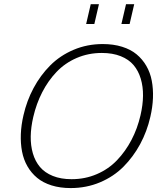

<svg xmlns="http://www.w3.org/2000/svg" viewBox="-20 -912 802 938"><path d="M400.9 -794.9 423.3 -891.6H463.4L440.9 -794.9ZM573.2 -794.9 595.7 -891.6H635.7L613.3 -794.9ZM325.2 6.8Q273.4 6.8 231.7 -6.3Q189.9 -19.5 161.4 -43.2Q132.8 -66.9 114 -99.6Q95.2 -132.3 87.6 -172.1Q80.1 -211.9 81.8 -256.6Q83.5 -301.3 94.7 -349.1Q110.8 -419.9 144 -481.9Q177.2 -543.9 225.3 -592.3Q273.4 -640.6 339.6 -668.7Q405.8 -696.8 481.9 -696.8Q534.2 -696.8 576.4 -683.6Q618.7 -670.4 647.2 -646.7Q675.8 -623 694.8 -590.3Q713.9 -557.6 721.4 -517.8Q729 -478 727.3 -433.3Q725.6 -388.7 714.4 -340.8Q698.2 -270 664.8 -208Q631.3 -146 583.3 -97.7Q535.2 -49.3 468.5 -21.2Q401.9 6.8 325.2 6.8ZM329.6 -36.6Q396 -36.6 453.1 -61.3Q510.3 -85.9 551.8 -129.4Q593.3 -172.9 622.3 -228.3Q651.4 -283.7 666.5 -349.1Q678.2 -399.4 678.7 -444.1Q679.2 -488.8 667.7 -527.3Q656.2 -565.9 632.8 -593.8Q609.4 -621.6 569.8 -637.5Q530.3 -653.3 477.5 -653.3Q411.6 -653.3 354.5 -628.7Q297.4 -604 256.1 -560.5Q214.8 -517.1 186.3 -461.4Q157.7 -405.8 142.6 -340.8Q130.9 -290.5 130.1 -245.8Q129.4 -201.2 140.6 -162.6Q151.9 -124 175.3 -96.2Q198.7 -68.4 238 -52.5Q277.3 -36.6 329.6 -36.6Z"/></svg>

Font: HK Grotesk Light Legacy Italic
Style: Regular
Weight: 300
Italic angle: -13°
Designer: Alfredo Marco Pradil
Foundry: Hanken Design Co.
Version: Version 2.022;PS 002.022;hotconv 1.0.88;makeotf.lib2.5.64775